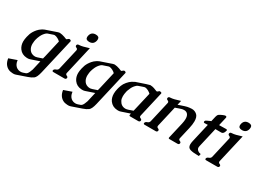

<svg xmlns="http://www.w3.org/2000/svg" viewBox="-58 -1457 3325 2510"><g transform="rotate(30 1604.5 -201.5)"><path d="M414.1 -106.9 475.1 -372.1Q462.9 -386.7 435.8 -401.4Q408.7 -416 386.2 -417H384.8Q377.9 -417 369.6 -414.1Q350.6 -407.7 331.8 -401.1Q313 -394.5 293.9 -388.2Q283.7 -384.3 276.9 -378.4Q241.7 -348.1 221.7 -304.7Q205.6 -270.5 197.8 -237.3Q195.3 -227.1 193.8 -215.8Q190.4 -193.8 190.4 -174.8Q190.4 -134.8 205.1 -106Q225.6 -63.5 267.6 -51.3Q283.2 -46.4 300.3 -46.4Q305.7 -46.4 311 -46.9Q319.8 -47.9 334.5 -52.2Q346.7 -56.2 372.3 -64.9Q397.9 -73.7 406.2 -76.7L413.6 -106.9ZM395 -27.3 268.6 15.6Q249 22 236.3 22H215.8Q141.6 18.1 101.6 -37.6Q70.3 -82 70.3 -140.6Q70.3 -157.2 72.8 -174.8Q75.7 -195.3 80.1 -214.8Q85.9 -240.7 94.7 -265.1Q111.3 -308.6 148.4 -351.6Q167 -374.5 205.6 -399.4Q219.7 -407.7 235.8 -414.1Q278.8 -428.7 321.5 -443.4Q364.3 -458 406.7 -472.7Q418.5 -476.6 428.2 -476.6H431.2Q463.9 -475.1 507.3 -460Q511.7 -458.5 512.7 -457.5Q521.5 -453.6 535.6 -448.7Q539.1 -447.3 542.5 -447.3Q545.4 -447.3 547.9 -448.7Q559.1 -456.5 563.5 -461.4Q571.8 -469.7 582.5 -469.7Q587.9 -469.7 591.8 -467.8Q606 -462.4 606 -452.6Q606 -451.2 605.5 -449.2L481.4 87.9Q461.9 172.4 431.4 194.6Q400.9 216.8 352.5 232.9L206.5 283.2Q187 289.6 174.3 289.6Q161.1 289.6 153.3 289.1Q79.6 286.6 39.1 228.5Q18.1 198.2 10.7 148.9Q67.9 128.4 129.4 107.4Q133.8 142.1 143.6 161.1Q164.6 203.1 206.1 215.8Q221.7 220.2 237.8 220.2Q244.1 220.2 249.5 219.7Q258.8 218.8 272.5 214.8Q278.3 212.4 288.8 209Q299.3 205.6 310.1 201.7Q330.1 192.9 345 159.7Q359.9 126.5 362.3 115.7Z M848.6 -693.4Q902.3 -693.4 902.3 -650.9Q902.3 -641.6 899.9 -629.9Q885.3 -565.9 819.3 -565.9Q765.6 -565.9 765.1 -608.4Q765.1 -618.2 768.1 -629.9Q782.7 -693.4 848.6 -693.4ZM771 -71.3Q770 -65.9 769.5 -61.5Q769.5 -43.9 787.6 -37.1Q806.2 -29.8 806.2 -15.6Q806.2 -12.7 805.7 -9.8Q801.3 9.8 778.8 9.8H613.3Q594.7 9.8 594.7 -3.9Q594.7 -6.8 595.7 -9.8Q600.1 -28.3 626.5 -37.1Q652.8 -45.9 658.7 -71.3L730.5 -383.8Q731.4 -388.7 731.9 -393.1Q731.9 -410.2 713.9 -417Q695.3 -424.3 695.3 -439Q695.3 -441.9 695.8 -444.8Q700.2 -464.8 722.7 -464.8Q753.9 -466.3 785.6 -474.6Q817.9 -482.9 869.6 -499Z M1242.2 -106.9 1303.2 -372.1Q1291 -386.7 1263.9 -401.4Q1236.8 -416 1214.4 -417H1212.9Q1206.1 -417 1197.8 -414.1Q1178.7 -407.7 1159.9 -401.1Q1141.1 -394.5 1122.1 -388.2Q1111.8 -384.3 1105 -378.4Q1069.8 -348.1 1049.8 -304.7Q1033.7 -270.5 1025.9 -237.3Q1023.4 -227.1 1022 -215.8Q1018.6 -193.8 1018.6 -174.8Q1018.6 -134.8 1033.2 -106Q1053.7 -63.5 1095.7 -51.3Q1111.3 -46.4 1128.4 -46.4Q1133.8 -46.4 1139.2 -46.9Q1147.9 -47.9 1162.6 -52.2Q1174.8 -56.2 1200.4 -64.9Q1226.1 -73.7 1234.4 -76.7L1241.7 -106.9ZM1223.1 -27.3 1096.7 15.6Q1077.1 22 1064.5 22H1043.9Q969.7 18.1 929.7 -37.6Q898.4 -82 898.4 -140.6Q898.4 -157.2 900.9 -174.8Q903.8 -195.3 908.2 -214.8Q914.1 -240.7 922.9 -265.1Q939.5 -308.6 976.6 -351.6Q995.1 -374.5 1033.7 -399.4Q1047.9 -407.7 1064 -414.1Q1106.9 -428.7 1149.7 -443.4Q1192.4 -458 1234.9 -472.7Q1246.6 -476.6 1256.3 -476.6H1259.3Q1292 -475.1 1335.4 -460Q1339.8 -458.5 1340.8 -457.5Q1349.6 -453.6 1363.8 -448.7Q1367.2 -447.3 1370.6 -447.3Q1373.5 -447.3 1376 -448.7Q1387.2 -456.5 1391.6 -461.4Q1399.9 -469.7 1410.6 -469.7Q1416 -469.7 1419.9 -467.8Q1434.1 -462.4 1434.1 -452.6Q1434.1 -451.2 1433.6 -449.2L1309.6 87.9Q1290 172.4 1259.5 194.6Q1229 216.8 1180.7 232.9L1034.7 283.2Q1015.1 289.6 1002.4 289.6Q989.3 289.6 981.4 289.1Q907.7 286.6 867.2 228.5Q846.2 198.2 838.9 148.9Q896 128.4 957.5 107.4Q961.9 142.1 971.7 161.1Q992.7 203.1 1034.2 215.8Q1049.8 220.2 1065.9 220.2Q1072.3 220.2 1077.6 219.7Q1086.9 218.8 1100.6 214.8Q1106.4 212.4 1116.9 209Q1127.4 205.6 1138.2 201.7Q1158.2 192.9 1173.1 159.7Q1188 126.5 1190.4 115.7Z M1603 22H1582.5Q1508.3 18.1 1467.3 -38.6Q1437.5 -80.6 1437.5 -141.6Q1437.5 -175.3 1446.8 -214.8Q1452.6 -240.7 1465.3 -274.7Q1478 -308.6 1506.1 -341.6Q1534.2 -374.5 1560.1 -390.9Q1585.9 -407.2 1602.5 -414.1Q1784.2 -476.6 1794.9 -476.6H1797.9Q1830.6 -475.1 1854.2 -466.8Q1877.9 -458.5 1890.1 -452.9Q1902.3 -447.3 1909.7 -447.3Q1916.5 -447.3 1930.2 -461.4Q1938.5 -469.7 1946.3 -469.7Q1954.1 -469.7 1963.6 -466.1Q1973.1 -462.4 1973.1 -454.1Q1973.1 -451.7 1972.2 -449.2L1885.3 -71.3Q1884.3 -65.9 1883.8 -61.5Q1883.8 -43.9 1902.1 -37.1Q1920.4 -30.3 1920.4 -15.6Q1920.4 -12.7 1919.9 -9.8Q1915.5 9.8 1892.6 9.8H1773.9Q1753.4 9.8 1757.3 -6.3L1762.2 -27.3L1635.3 15.6Q1615.7 22 1603 22ZM1751.5 -417Q1743.7 -417 1711.7 -405.8Q1679.7 -394.5 1665 -389.4Q1650.4 -384.3 1643.6 -378.4Q1608.4 -348.1 1590.3 -309.3Q1572.3 -270.5 1569.8 -259.8L1565.9 -244.1Q1556.6 -204.6 1556.6 -173.8Q1556.6 -172.4 1556.6 -170.9Q1556.6 -134.3 1569.3 -109.4Q1601.1 -46.4 1667 -46.4Q1683.6 -46.4 1707.3 -54.2Q1731 -62 1773.4 -77.1L1841.8 -372.1Q1829.6 -386.7 1802.5 -401.4Q1775.4 -416 1752.9 -417Z M2422.4 -479.5Q2468.3 -479.5 2501.5 -448.7Q2532.2 -419.9 2532.2 -354Q2532.2 -309.1 2518.1 -247.1L2477.5 -71.3Q2476.6 -65.9 2476.1 -61.5Q2476.1 -43.9 2494.4 -37.1Q2512.7 -30.3 2512.7 -15.6Q2512.7 -12.7 2512.2 -9.8Q2507.8 9.8 2485.4 9.8H2366.7Q2346.2 9.8 2350.1 -6.3L2405.8 -247.1Q2416 -291 2416 -323.7Q2416 -367.7 2397.5 -391.1Q2378.4 -415.5 2342.8 -415.5Q2321.8 -415.5 2302.5 -409.4Q2283.2 -403.3 2265.4 -397.2Q2247.6 -391.1 2234.4 -386.2Q2222.2 -382.3 2219.7 -381.3L2148.4 -71.3Q2147.5 -65.9 2147 -61.5Q2147 -43.9 2165.3 -37.1Q2183.6 -30.3 2183.6 -15.6Q2183.6 -12.7 2183.1 -9.8Q2178.7 9.8 2156.2 9.8H1990.7Q1972.2 9.8 1972.2 -3.9Q1972.2 -6.8 1973.1 -9.8Q1977.5 -28.8 2003.9 -37.4Q2030.3 -45.9 2036.1 -71.3L2107.9 -383.8Q2108.9 -388.7 2109.4 -393.1Q2109.4 -410.2 2091.1 -417.2Q2072.8 -424.3 2072.8 -439Q2072.8 -441.9 2073.2 -444.8Q2077.6 -464.8 2100.1 -464.8Q2130.9 -466.3 2163.1 -474.6Q2195.3 -482.9 2247.1 -499L2231.4 -432.1Q2242.2 -435.5 2264.4 -443.4Q2286.6 -451.2 2322 -462.6Q2357.4 -474.1 2386.5 -476.8Q2415.5 -479.5 2422.4 -479.5Z M2660.2 -400.4Q2641.6 -400.4 2642.1 -415Q2642.1 -417.5 2642.6 -419.9V-420.9Q2645.5 -434.1 2663.1 -441.4Q2673.3 -445.8 2694.8 -456.1Q2716.3 -466.3 2723.1 -468.8Q2725.6 -469.7 2725.6 -470.2Q2725.6 -471.2 2722.2 -471.2L2739.3 -544.9Q2745.6 -572.8 2760.5 -584.2Q2775.4 -595.7 2805.2 -608.6Q2835 -621.6 2846.2 -621.6Q2865.2 -621.6 2865.2 -606.4Q2865.2 -603 2864.3 -599.1L2835.4 -473.1L2940.4 -475.1Q2957 -475.1 2957 -464.4Q2957 -462.4 2956.5 -460.4Q2953.1 -445.3 2948.2 -434.6Q2934.1 -403.3 2907.2 -403.3L2819.3 -403.8L2751 -107.4Q2748.5 -96.2 2748 -86.4Q2748 -62 2767.8 -45.2Q2787.6 -28.3 2815.9 -24.4L2808.1 9.3Q2721.2 9.3 2677.7 -3.4Q2634.3 -16.1 2634.3 -67.4Q2634.3 -90.3 2641.6 -122.1L2706.1 -402.3Z M3155.3 -693.4Q3209 -693.4 3209 -650.9Q3209 -641.6 3206.5 -629.9Q3191.9 -565.9 3126 -565.9Q3072.3 -565.9 3071.8 -608.4Q3071.8 -618.2 3074.7 -629.9Q3089.4 -693.4 3155.3 -693.4ZM3077.6 -71.3Q3076.7 -65.9 3076.2 -61.5Q3076.2 -43.9 3094.2 -37.1Q3112.8 -29.8 3112.8 -15.6Q3112.8 -12.7 3112.3 -9.8Q3107.9 9.8 3085.4 9.8H2919.9Q2901.4 9.8 2901.4 -3.9Q2901.4 -6.8 2902.3 -9.8Q2906.7 -28.3 2933.1 -37.1Q2959.5 -45.9 2965.3 -71.3L3037.1 -383.8Q3038.1 -388.7 3038.6 -393.1Q3038.6 -410.2 3020.5 -417Q3002 -424.3 3002 -439Q3002 -441.9 3002.4 -444.8Q3006.8 -464.8 3029.3 -464.8Q3060.5 -466.3 3092.3 -474.6Q3124.5 -482.9 3176.3 -499Z"/></g></svg>

Font: Caudex
Style: Bold
Weight: 700
Italic angle: -13°
Version: Version 1.04